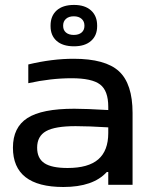

<svg xmlns="http://www.w3.org/2000/svg" viewBox="-20 -746 595 775"><path d="M276.9 -508.8Q405.3 -508.8 460.2 -458.3Q515.1 -407.7 515.1 -290V0H417V-51.8H411.1Q356.4 8.8 235.8 8.8Q32.2 8.8 32.2 -149.9Q32.2 -231.9 90.6 -269.5Q148.9 -307.1 279.8 -307.1Q327.6 -307.1 417 -301.8V-314.9Q417 -379.9 384 -405Q351.1 -430.2 269 -430.2Q185.5 -430.2 94.2 -410.2V-485.8Q189.9 -508.8 276.9 -508.8ZM129.9 -149.9Q129.9 -106.9 159.2 -87.4Q188.5 -67.9 252.9 -67.9Q336.4 -67.9 376.7 -102.8Q417 -137.7 417 -209V-231.9Q337.4 -236.8 285.2 -236.8Q202.1 -236.8 166 -216.6Q129.9 -196.3 129.9 -149.9ZM184.1 -640.1V-643.1Q184.1 -681.6 208.7 -703.9Q233.4 -726.1 278.8 -726.1Q322.8 -726.1 347.4 -703.9Q372.1 -681.6 372.1 -643.1V-640.1Q372.1 -602.5 347.4 -580.8Q322.8 -559.1 278.8 -559.1Q233.4 -559.1 208.7 -580.8Q184.1 -602.5 184.1 -640.1ZM234.9 -641.1Q234.9 -624.5 246.3 -614.7Q257.8 -605 277.8 -605Q297.9 -605 309.3 -614.7Q320.8 -624.5 320.8 -641.1V-643.1Q320.8 -659.7 309.3 -669.9Q297.9 -680.2 277.8 -680.2Q257.8 -680.2 246.3 -669.9Q234.9 -659.7 234.9 -643.1Z"/></svg>

Font: LT Wave
Style: Regular
Weight: 400
Designer: Daniel Lyons
Version: Version 2.5 (Glyphs App)